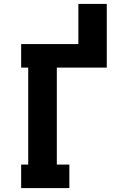

<svg xmlns="http://www.w3.org/2000/svg" viewBox="-20 -960 640 980"><path d="M88 0V-120H124V-615H88V-735H380V-940H525V-615H270V-120H334V0Z"/></svg>

Font: Iosevka Etoile Heavy
Style: Regular
Weight: 900
Designer: Belleve Invis
Foundry: Belleve Invis
Version: Version 22.1.2; ttfautohint (v1.8.4)